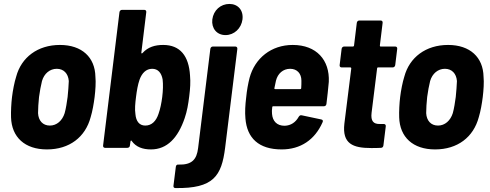

<svg xmlns="http://www.w3.org/2000/svg" viewBox="-20 -750 2486 974"><path d="M218 8C332 8 413 -54 440 -156C449 -185 456 -226 460 -258C464 -291 467 -333 464 -361C462 -459 396 -522 284 -522C171 -522 88 -459 62 -361C53 -333 45 -291 41 -258C37 -226 35 -184 36 -155C39 -54 106 8 218 8ZM233 -113C197 -113 175 -138 173 -176C173 -200 175 -229 178 -258C182 -287 187 -315 193 -339C204 -377 233 -401 268 -401C303 -401 326 -377 329 -339C328 -315 326 -287 323 -258C319 -230 315 -201 308 -176C296 -138 268 -113 233 -113Z M944 -367C938 -466 894 -522 808 -522C767 -522 731 -512 703 -481C699 -477 697 -479 697 -483L722 -688C723 -695 719 -700 712 -700H599C592 -700 587 -695 586 -688L503 -12C502 -5 506 0 513 0H626C633 0 639 -5 639 -12L642 -33C643 -37 646 -39 648 -35C670 -4 704 8 746 8C828 8 883 -51 917 -151C929 -186 935 -221 940 -262C945 -302 947 -333 944 -367ZM784 -172C772 -136 750 -113 717 -113C686 -113 670 -136 667 -171C663 -196 666 -226 670 -258C674 -290 679 -320 688 -346C700 -379 721 -401 752 -401C782 -401 799 -380 805 -347C808 -321 807 -291 803 -258C799 -227 793 -197 784 -172Z M1124 -572C1168 -572 1204 -606 1210 -651C1216 -698 1187 -730 1144 -730C1099 -730 1063 -698 1057 -651C1052 -606 1080 -572 1124 -572ZM870 204C1063 207 1104 143 1122 0L1184 -502C1185 -509 1180 -514 1174 -514H1060C1053 -514 1048 -509 1047 -502L985 1C978 59 954 87 885 85C878 84 873 88 872 96L860 192C859 199 862 204 870 204Z M1424 -112C1384 -112 1363 -136 1360 -172C1359 -182 1359 -193 1361 -206C1361 -209 1363 -211 1366 -211H1623C1630 -211 1635 -215 1636 -223C1640 -254 1645 -300 1648 -335C1653 -445 1586 -522 1465 -522C1356 -522 1273 -455 1246 -355C1239 -328 1232 -290 1229 -257C1224 -217 1222 -181 1225 -149C1233 -50 1292 8 1409 8C1505 8 1577 -41 1616 -129C1620 -137 1618 -142 1610 -144L1511 -165C1503 -167 1499 -163 1495 -157C1480 -130 1456 -113 1424 -112ZM1452 -401C1487 -401 1509 -377 1509 -341C1509 -329 1509 -316 1508 -303C1508 -300 1506 -298 1503 -298H1376C1373 -298 1371 -300 1372 -303C1375 -317 1377 -329 1380 -341C1389 -377 1416 -401 1452 -401Z M1985 -420 1995 -502C1996 -509 1992 -514 1985 -514H1911C1908 -514 1907 -516 1907 -519L1921 -634C1922 -641 1918 -646 1911 -646H1803C1796 -646 1791 -641 1790 -634L1776 -519C1776 -516 1773 -514 1771 -514H1726C1719 -514 1714 -509 1713 -502L1703 -420C1702 -413 1706 -408 1713 -408H1758C1760 -408 1762 -406 1762 -403L1727 -123C1715 -20 1771 1 1863 1C1879 1 1895 1 1912 0C1920 0 1924 -5 1925 -12L1937 -109C1938 -116 1934 -121 1927 -121H1908C1874 -120 1860 -136 1865 -178L1893 -403C1893 -406 1895 -408 1898 -408H1972C1979 -408 1984 -413 1985 -420Z M2187 8C2301 8 2382 -54 2409 -156C2418 -185 2425 -226 2429 -258C2433 -291 2436 -333 2433 -361C2431 -459 2365 -522 2253 -522C2140 -522 2057 -459 2031 -361C2022 -333 2014 -291 2010 -258C2006 -226 2004 -184 2005 -155C2008 -54 2075 8 2187 8ZM2202 -113C2166 -113 2144 -138 2142 -176C2142 -200 2144 -229 2147 -258C2151 -287 2156 -315 2162 -339C2173 -377 2202 -401 2237 -401C2272 -401 2295 -377 2298 -339C2297 -315 2295 -287 2292 -258C2288 -230 2284 -201 2277 -176C2265 -138 2237 -113 2202 -113Z"/></svg>

Font: Barlow Semi Condensed
Style: Bold Italic
Weight: 700
Width: 4
Italic angle: -7°
Designer: Jeremy Tribby
Foundry: Tribby Type
Version: Version 1.422;hotconv 1.0.109;makeotfexe 2.5.65596